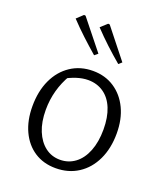

<svg xmlns="http://www.w3.org/2000/svg" viewBox="-136 -820 788 919"><g transform="rotate(20 258.0 -360.0)"><path d="M255 8Q193 8 147 -22Q101 -52 75.5 -106.5Q50 -161 50 -233Q50 -310 77 -368Q104 -426 153 -458.5Q202 -491 266 -491Q328 -491 375 -460Q422 -429 448 -374.5Q474 -320 474 -248Q474 -172 446.5 -114Q419 -56 369.5 -24Q320 8 255 8ZM261 -37Q304 -37 337.5 -62Q371 -87 389.5 -134Q408 -181 408 -244Q408 -306 390 -350.5Q372 -395 338 -418.5Q304 -442 259 -442Q231 -442 200 -432Q169 -422 134 -402L168 -429Q142 -385 129 -337.5Q116 -290 116 -239Q116 -177 134.5 -132Q153 -87 185.5 -62Q218 -37 261 -37ZM244 -563Q207 -595 171 -628.5Q135 -662 101 -698L133 -728L141 -727L261 -577ZM367 -563Q329 -595 293 -628.5Q257 -662 223 -698L256 -728L264 -727L383 -577Z"/></g></svg>

Font: Piazzolla 24pt Light
Style: Regular
Weight: 300
Designer: Juan Pablo del Peral
Foundry: Huerta Tipografica
Version: Version 2.005